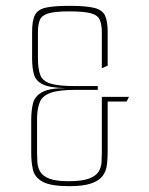

<svg xmlns="http://www.w3.org/2000/svg" viewBox="-20 -644 510 658"><path d="M217 -6Q154 -6 126.5 -21Q99 -36 93 -62Q87 -88 87 -120V-232Q87 -265 93 -289.5Q99 -314 124 -328Q149 -342 205 -342Q152 -343 127.5 -354.5Q103 -366 96.5 -388.5Q90 -411 90 -444V-535Q90 -574 100 -593Q110 -612 138 -618Q166 -624 218 -624Q275 -624 303 -617Q331 -610 340 -590.5Q349 -571 349 -535V-419L329 -410V-532Q329 -560 322 -576Q315 -592 291.5 -598.5Q268 -605 217 -605Q170 -605 147 -598.5Q124 -592 117 -576.5Q110 -561 110 -533V-445Q110 -408 118 -387Q126 -366 153.5 -357.5Q181 -349 238 -349H315V-336H238Q182 -336 154 -326Q126 -316 117 -295.5Q108 -275 107 -241V-122Q107 -106 108 -88.5Q109 -71 117.5 -56Q126 -41 148.5 -32Q171 -23 215 -23Q261 -23 285 -32Q309 -41 318 -56Q327 -71 328 -88.5Q329 -106 329 -122V-312H422L414 -296H349V-125Q349 -101 346.5 -79.5Q344 -58 332 -41.5Q320 -25 293 -15.5Q266 -6 217 -6Z"/></svg>

Font: Smooch Sans Thin
Style: Regular
Weight: 100
Designer: Robert E. Leuschke
Foundry: Robert E. Leuschke
Version: Version 1.010